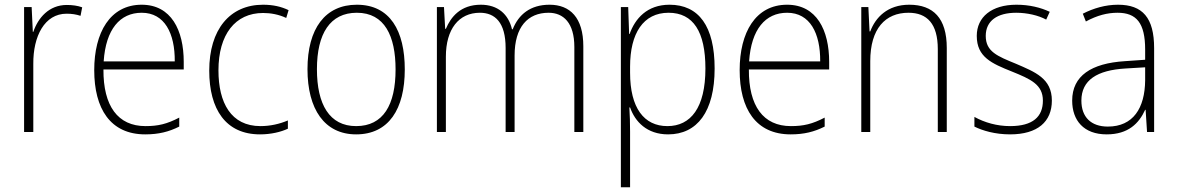

<svg xmlns="http://www.w3.org/2000/svg" viewBox="-20 -559 4984 813"><path d="M263 -538C187 -538 141 -483 121 -424H119L114 -529H82V0H121V-288C120 -406 169 -501 262 -501C284 -501 303 -498 321 -492L328 -528C309 -535 286 -538 263 -538Z M580 -539C446 -539 379 -421 379 -262C379 -99 447 10 595 10C652 10 695 -1 739 -23V-61C687 -34 650 -25 596 -25C479 -25 417 -110 418 -265H758V-297C758 -431 705 -539 580 -539ZM580 -505C677 -505 721 -418 720 -299H419C428 -435 488 -505 580 -505Z M1081 10C1127 10 1169 0 1199 -14V-49C1164 -34 1124 -25 1083 -25C958 -25 905 -124 905 -261C905 -413 976 -504 1094 -504C1126 -504 1160 -498 1192 -483L1202 -516C1171 -531 1136 -539 1094 -539C953 -539 866 -434 866 -260C866 -96 936 10 1081 10Z M1694 -265C1694 -428 1632 -539 1491 -539C1357 -539 1282 -438 1282 -266C1282 -97 1354 10 1488 10C1626 10 1694 -97 1694 -265ZM1322 -266C1322 -417 1378 -505 1491 -505C1609 -505 1655 -406 1655 -265C1655 -115 1603 -25 1488 -25C1375 -25 1322 -117 1322 -266Z M2307 -539C2226 -539 2176 -498 2151 -435H2148C2133 -499 2088 -539 2016 -539C1930 -539 1889 -487 1868 -437H1865L1860 -529H1830V0H1868V-319C1868 -436 1923 -505 2012 -505C2076 -505 2121 -464 2121 -356V0H2159V-324C2159 -445 2215 -505 2303 -505C2366 -505 2412 -462 2412 -360V0H2450V-363C2450 -484 2394 -539 2307 -539Z M2815 -539C2720 -539 2669 -480 2646 -415H2644L2640 -529H2609V234H2648V-1C2648 -36 2647 -73 2645 -104H2648C2669 -44 2719 10 2809 10C2932 10 3006 -86 3006 -269C3006 -448 2939 -539 2815 -539ZM2811 -505C2916 -505 2967 -424 2967 -269C2967 -103 2905 -25 2806 -25C2707 -25 2648 -102 2648 -251V-277C2648 -418 2704 -505 2811 -505Z M3313 -539C3179 -539 3112 -421 3112 -262C3112 -99 3180 10 3328 10C3385 10 3428 -1 3472 -23V-61C3420 -34 3383 -25 3329 -25C3212 -25 3150 -110 3151 -265H3491V-297C3491 -431 3438 -539 3313 -539ZM3313 -505C3410 -505 3454 -418 3453 -299H3152C3161 -435 3221 -505 3313 -505Z M3830 -539C3738 -539 3687 -485 3665 -426H3662L3657 -529H3627V0H3665V-300C3665 -438 3729 -505 3827 -505C3906 -505 3951 -458 3951 -351V0H3989V-356C3989 -482 3932 -539 3830 -539Z M4434 -133C4434 -227 4363 -254 4282 -289C4204 -321 4154 -340 4154 -407C4154 -471 4203 -505 4283 -505C4329 -505 4377 -494 4410 -476L4425 -509C4387 -527 4339 -539 4284 -539C4179 -539 4116 -487 4116 -407C4116 -317 4180 -290 4265 -256C4344 -224 4396 -201 4396 -133C4396 -65 4354 -25 4257 -25C4202 -25 4149 -40 4106 -64V-23C4140 -6 4193 10 4257 10C4374 10 4434 -44 4434 -133Z M4714 -539C4661 -539 4610 -524 4565 -501L4578 -468C4626 -494 4669 -505 4712 -505C4792 -505 4829 -462 4829 -349V-306L4743 -300C4601 -291 4520 -238 4520 -133C4520 -49 4569 10 4666 10C4758 10 4803 -37 4829 -94H4831L4837 0H4867V-355C4867 -484 4818 -539 4714 -539ZM4746 -269 4829 -274V-219C4828 -101 4778 -23 4671 -23C4600 -23 4559 -63 4559 -133C4559 -220 4626 -262 4746 -269Z"/></svg>

Font: Noto Sans Devanagari UI SemiCondensed ExtraLight
Style: Regular
Weight: 200
Width: 4
Designer: Jelle Bosma - Monotype Design Team
Foundry: Monotype Imaging Inc.
Version: Version 2.004